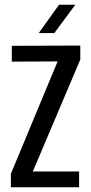

<svg xmlns="http://www.w3.org/2000/svg" viewBox="-20 -793 386 813"><path d="M26 0V-57L224 -533L30 -532V-599L320 -600V-541L119 -67H315V0ZM144 -653 230 -773H299L210 -653Z"/></svg>

Font: Big Shoulders Text Medium
Style: Regular
Weight: 500
Designer: Patric King
Foundry: XO Type Co
Version: Version 1.000; ttfautohint (v1.8.2)